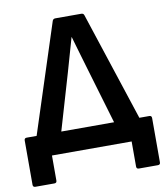

<svg xmlns="http://www.w3.org/2000/svg" viewBox="-87 -727 804 935"><g transform="rotate(-10 315.0 -259.5)"><path d="M12 136Q0 136 0 124V-95Q0 -107 12 -107H61L236 -646Q240 -655 250 -655H378Q389 -655 392 -646L569 -107H618Q630 -107 630 -95V124Q630 136 618 136H524Q512 136 512 124V0H118V124Q118 136 106 136ZM264 -383 183 -107H444L361 -387Q349 -427 337 -468.5Q325 -510 313 -551H312Q300 -509 288 -467Q276 -425 264 -383Z"/></g></svg>

Font: Sofia Sans
Style: Bold
Weight: 700
Designer: Botio Nikoltchev, Ani Petrova
Foundry: lettersoup
Version: Version 4.100; ttfautohint (v1.8.4.7-5d5b)